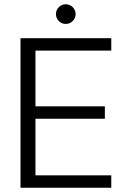

<svg xmlns="http://www.w3.org/2000/svg" viewBox="-20 -879 599 899"><path d="M76 0V-700H501V-642H146V-381H471V-323H146V-58H501V0ZM288 -767Q269 -767 255.5 -780.5Q242 -794 242 -813Q242 -832 255.5 -845.5Q269 -859 288 -859Q307 -859 320.5 -845.5Q334 -832 334 -813Q334 -794 320.5 -780.5Q307 -767 288 -767Z"/></svg>

Font: DM Sans 24pt Light
Style: Regular
Weight: 300
Designer: Colophon Foundry, Jonny Pinhorn
Foundry: Colophon Foundry
Version: Version 4.004;gftools[0.9.30]